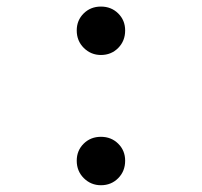

<svg xmlns="http://www.w3.org/2000/svg" viewBox="-20 -545 602 573"><path d="M281.2 -380.9Q251.5 -380.9 230.2 -401.9Q209 -422.9 209 -454.1Q209 -484.4 229.7 -504.9Q250.5 -525.4 281.2 -525.4Q312 -525.4 332.8 -504.9Q353.5 -484.4 353.5 -454.1Q353.5 -422.9 332.8 -401.9Q312 -380.9 281.2 -380.9ZM281.2 7.8Q251.5 7.8 230.2 -13.2Q209 -34.2 209 -65.4Q209 -95.7 229.7 -116.2Q250.5 -136.7 281.2 -136.7Q312 -136.7 332.8 -116.2Q353.5 -95.7 353.5 -65.4Q353.5 -34.2 332.8 -13.2Q312 7.8 281.2 7.8Z"/></svg>

Font: Reddit Mono
Style: Regular
Weight: 400
Monospace: yes
Designer: Stephen Hutchings
Foundry: Reddit
Version: Version 1.014; ttfautohint (v1.8.4.7-5d5b)